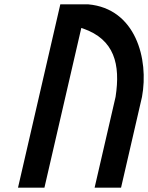

<svg xmlns="http://www.w3.org/2000/svg" viewBox="-20 -880 683 885"><path d="M184.8 -15 354.8 -751.3 363.2 -748.4C507.3 -698.2 535.9 -583.6 512.8 -434.1L512.8 -433.8L416.1 -15H538L634.5 -433.3C666.9 -608 605.2 -840.7 386.7 -860H258L63 -15ZM632.8 -426 632.8 -425.7C632.8 -425.7 632.8 -425.8 632.8 -425.8Z"/></svg>

Font: Stormning
Style: LightObl
Weight: 400
Designer: Robert Jablonski, Mew Too
Foundry: Cannot Into Space Fonts
Version: Version 0.90